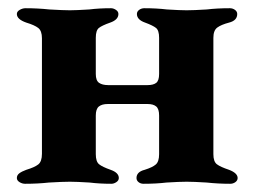

<svg xmlns="http://www.w3.org/2000/svg" viewBox="-20 -444 618 467"><path d="M21 -11Q21 -18 27 -22.5Q33 -27 44 -31Q64 -37 73 -44Q82 -51 82 -70V-351Q82 -369 73 -376Q64 -383 44 -389Q21 -397 21 -410Q21 -416 28 -420Q35 -424 42 -424Q72 -424 100 -421Q134 -419 150 -419Q165 -419 197 -421Q221 -424 250 -424Q256 -424 262 -420Q268 -416 268 -410Q268 -396 248 -389Q228 -382 220.5 -376Q213 -370 213 -352V-264Q213 -248 221 -242.5Q229 -237 243 -237H339Q353 -237 360 -242.5Q367 -248 367 -264V-352Q367 -370 359.5 -376Q352 -382 333 -389Q313 -396 313 -410Q313 -416 318.5 -420Q324 -424 331 -424Q361 -424 386 -421Q418 -419 434 -419Q451 -419 483 -421Q508 -424 539 -424Q546 -424 551.5 -420Q557 -416 557 -410Q557 -394 537 -389Q518 -384 508.5 -377Q499 -370 499 -352V-69Q499 -51 507.5 -44.5Q516 -38 537 -31Q558 -23 558 -11Q558 -5 552.5 -1Q547 3 540 3Q510 3 483 0Q451 -2 434 -2Q417 -2 385 0Q360 3 329 3Q322 3 317 -1Q312 -5 312 -11Q312 -26 332 -31Q351 -37 359 -44Q367 -51 367 -69V-163Q367 -179 360 -185Q353 -191 339 -191H242Q228 -191 220.5 -185Q213 -179 213 -163V-69Q213 -51 221 -44.5Q229 -38 249 -31Q269 -24 269 -11Q269 -5 263 -1Q257 3 251 3Q222 3 198 0Q166 -2 150 -2Q133 -2 99 0Q72 3 41 3Q34 3 27.5 -1Q21 -5 21 -11Z"/></svg>

Font: EB Garamond
Style: Bold
Weight: 700
Designer: Georg Duffner and Octavio Pardo
Foundry: Georg Duffner
Version: Version 1.000; ttfautohint (v1.6)